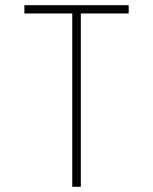

<svg xmlns="http://www.w3.org/2000/svg" viewBox="-20 -720 590 740"><path d="M258.5 0V-668H74V-700H476V-668H291.5V0Z"/></svg>

Font: Trispace SemiCondensed Thin
Style: Regular
Weight: 100
Width: 4
Designer: Tyler Finck
Foundry: Etcetera Type Company
Version: Version 1.210; ttfautohint (v1.8.3)